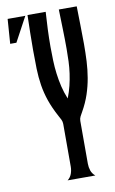

<svg xmlns="http://www.w3.org/2000/svg" viewBox="-92 -728 464 773"><g transform="rotate(-10 140.0 -342.0)"><path d="M120.6 0Q132.8 -9.8 137.7 -23.7Q142.6 -37.6 142.6 -52.2V-226.6Q142.6 -236.3 138.4 -244.9Q134.3 -253.4 129.4 -261.7Q109.4 -298.8 98.1 -331.5Q86.9 -364.3 81.8 -396.7Q76.7 -429.2 75.7 -464.1Q74.7 -499 74.7 -540Q74.7 -575.7 75.4 -611.8Q76.2 -647.9 77.1 -683.6H151.4Q148.9 -647.9 147.5 -612.3Q146 -576.7 146 -541Q146 -513.2 147 -485.6Q147.9 -458 151.4 -430.9Q154.8 -403.8 161.1 -377.2Q167.5 -350.6 178.2 -324.7Q188 -349.6 193.8 -373.8Q199.7 -397.9 203.1 -422.1Q206.5 -446.3 207.5 -471.2Q208.5 -496.1 208.5 -522Q208.5 -563 207.3 -603.3Q206.1 -643.6 205.1 -683.6H278.3Q278.8 -645.5 279.8 -607.2Q280.8 -568.8 280.8 -529.8Q280.8 -493.2 279.1 -459Q277.3 -424.8 271.7 -391.8Q266.1 -358.9 255.4 -326.7Q244.6 -294.4 226.1 -261.7Q221.2 -253.4 216.8 -244.9Q212.4 -236.3 212.4 -226.6V-137.7V-139.2V-52.2Q212.4 -37.6 217 -23.7Q221.7 -9.8 233.9 0ZM-4.4 -682.1H67.9L13.7 -581.5H-11.7Z"/></g></svg>

Font: XAYAX
Style: Regular
Weight: 400
Designer: Peter Wiegel
Foundry: Peter Wiegel
Version: Version 1.000 2009 initial release